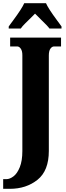

<svg xmlns="http://www.w3.org/2000/svg" viewBox="-41 -951 418 1211"><path d="M-21 179H-1Q21 179 44.5 161Q68 143 84 103Q100 63 100 2V-603Q100 -630 90 -644Q80 -658 68 -658H23V-714H344V-658H300Q287 -658 277 -644Q267 -630 267 -601V1Q267 126 195.5 183Q124 240 21 240H-21ZM14 -784Q21 -794 28 -803.5Q35 -813 41 -821Q98 -898 112 -931H249Q263 -898 320 -821Q326 -813 333 -803.5Q340 -794 347 -784V-771H271Q260 -787 215 -830Q180 -865 180 -865Q166 -850 146 -831Q141 -826 120 -805.5Q99 -785 90 -771H14Z"/></svg>

Font: Noto Serif CondBlack
Style: Regular
Weight: 900
Width: 3
Designer: Monotype Design Team
Foundry: Monotype Imaging Inc.
Version: Version 1.001